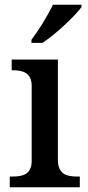

<svg xmlns="http://www.w3.org/2000/svg" viewBox="-20 -786 369 806"><path d="M112 -619V-606H158C214 -642 297 -721 322 -756V-766H202C181 -721 141 -657 112 -619ZM21 0H315V-45H302C261 -45 223 -54 223 -115V-536H29V-491H34C74 -491 113 -482 113 -425V-111C113 -53 74 -45 34 -45H21Z"/></svg>

Font: Noto Serif Vithkuqi Medium
Style: Regular
Weight: 500
Version: Version 1.005